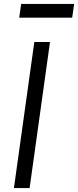

<svg xmlns="http://www.w3.org/2000/svg" viewBox="-20 -959 398 979"><path d="M51 0 155 -745H235L131 0ZM78 -869 88 -939H358L348 -869Z"/></svg>

Font: Plus Jakarta Sans
Style: Italic
Weight: 400
Italic angle: -8°
Designer: Gumpita Rahayu
Foundry: Tokotype
Version: Version 2.006